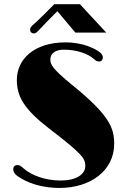

<svg xmlns="http://www.w3.org/2000/svg" viewBox="-20 -906 621 935"><path d="M86.4 -35.2C134.3 -7.3 199.7 9.3 269.5 9.3C424.3 9.3 536.1 -78.1 536.1 -205.1C536.1 -282.2 514.2 -344.7 328.6 -494.6C234.4 -571.8 225.1 -592.3 225.1 -616.2C225.1 -644 247.1 -664.1 290.5 -664.1C355.5 -664.1 411.6 -643.1 437 -618.7C447.8 -609.4 453.6 -606.4 462.4 -606.4C473.6 -606.4 481 -614.7 481 -626C481 -644 460.9 -661.1 407.7 -681.6C376.5 -692.9 337.4 -699.7 299.8 -699.7C145 -699.7 62 -616.7 62 -516.6C62 -434.1 99.6 -372.6 217.8 -281.2C380.9 -156.2 395.5 -134.3 395.5 -98.1C395.5 -56.6 350.6 -26.9 275.9 -26.9C203.1 -26.9 135.3 -50.3 94.7 -85.9C81.1 -98.6 75.7 -102.1 64.5 -102.1C51.8 -102.1 44.4 -93.3 44.4 -82.5C44.4 -61 63.5 -48.3 86.4 -35.2ZM145.5 -743.2C153.8 -743.2 160.2 -749.5 171.4 -761.2C174.3 -763.7 177.2 -767.1 205.6 -797.4L259.3 -851.6L347.2 -747.1H497.6L369.1 -885.7H244.6L190.9 -832C166 -807.1 155.3 -798.3 146.5 -790C129.4 -775.9 126.5 -769 126.5 -760.7C126.5 -751 133.8 -743.2 145.5 -743.2Z"/></svg>

Font: Limelight
Style: Regular
Weight: 400
Designer: Nicole Fally
Foundry: Nicole Fally
Version: Version 1.002